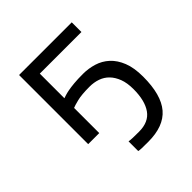

<svg xmlns="http://www.w3.org/2000/svg" viewBox="-191 -637 982 982"><g transform="rotate(-45 300.0 -145.5)"><path d="M178 0H98V-500H479V-430H178V-252Q184 -254 194.5 -257.5Q205 -261 223 -264.5Q241 -268 268 -270.5Q295 -273 333 -273Q373 -273 410.5 -261.5Q448 -250 477 -223.5Q506 -197 523.5 -153.5Q541 -110 541 -45Q541 86 488.5 147.5Q436 209 324 209Q291 209 276.5 208.5Q262 208 254 206V136Q267 138 282.5 138.5Q298 139 327 139Q397 139 429 93.5Q461 48 461 -35Q461 -80 449 -111.5Q437 -143 417 -163.5Q397 -184 369.5 -193.5Q342 -203 311 -203Q253 -203 221 -195Q189 -187 178 -182Z"/></g></svg>

Font: PT Mono
Style: Regular
Weight: 400
Monospace: yes
Designer: A.Korolkova, I.Chaeva
Foundry: ParaType Ltd
Version: Version 1.001W OFL